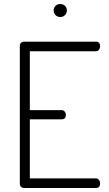

<svg xmlns="http://www.w3.org/2000/svg" viewBox="-20 -939 543 959"><path d="M79 -22V-709Q79 -731 103 -731H459Q480 -731 480 -708Q480 -698 474 -690.5Q468 -683 459 -683H129V-389H288Q297 -389 303 -382Q309 -375 309 -365Q309 -343 288 -343H129V-48H459Q468 -48 474 -40.5Q480 -33 480 -23Q480 0 459 0H103Q79 0 79 -22ZM257.5 -863.5Q248 -873 248 -887Q248 -901 257.5 -910Q267 -919 281 -919Q295 -919 304.5 -910Q314 -901 314 -887Q314 -873 304.5 -863.5Q295 -854 281 -854Q267 -854 257.5 -863.5Z"/></svg>

Font: Terminal Dosis
Style: Light
Weight: 300
Designer: EdgarTolentino, PabloImpallari, IginoMarini
Foundry: EdgarTolentino, PabloImpallari, IginoMarini
Version: Version 1.006